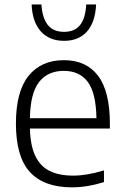

<svg xmlns="http://www.w3.org/2000/svg" viewBox="-20 -814 545 844"><path d="M463 -249H111.5Q113.5 -174 135.2 -128.5Q157 -83 198.2 -62.5Q239.5 -42 302.5 -42Q361.5 -42 437 -65V-13.5Q363.5 9.5 296 9.5Q173.5 9.5 111.8 -57.5Q50 -124.5 50 -271Q50 -411.5 105.5 -480.5Q161 -549.5 261 -549.5Q359 -549.5 411 -481Q463 -412.5 463 -270ZM111.5 -294.5H404Q402 -405.5 365.8 -454Q329.5 -502.5 260.5 -502.5Q190.5 -502.5 152 -453.8Q113.5 -405 111.5 -294.5ZM119 -794.5H162Q166 -734.5 190.2 -704.2Q214.5 -674 261.5 -674Q308.5 -674 332.2 -704.2Q356 -734.5 359 -794.5H402.5Q399 -717.5 362.8 -676Q326.5 -634.5 261.5 -634.5Q196.5 -634.5 159.2 -676.2Q122 -718 119 -794.5Z"/></svg>

Font: Encode Sans Light
Style: Regular
Weight: 300
Designer: Multiple Designers
Foundry: Impallari Type
Version: Version 2.000